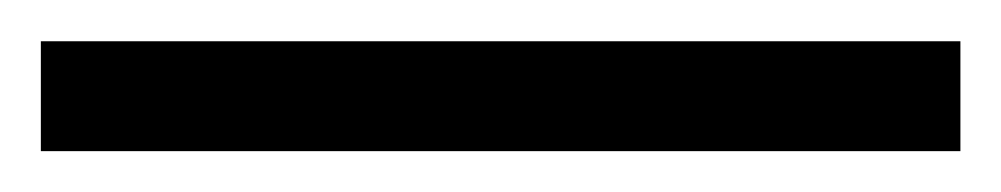

<svg xmlns="http://www.w3.org/2000/svg" viewBox="-20 53 490 94"><path d="M0 127V73.2H450.2V127Z"/></svg>

Font: Junicode SmCond Medium
Style: Regular
Weight: 500
Width: 4
Designer: Peter S. Baker
Version: Version 2.206